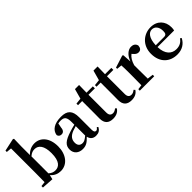

<svg xmlns="http://www.w3.org/2000/svg" viewBox="129 -1818 2833 2833"><g transform="rotate(-45 1545.5 -401.5)"><path d="M242 -445C284 -482 316 -489 350 -489C429 -489 486 -423 486 -270C486 -98 421 -48 346 -48C310 -48 276 -60 242 -91ZM240 -651 244 -810 229 -819 31 -776V-748L112 -741V-235C112 -180 111 -97 110 -39L37 -31V0L222 12L238 -58C284 -4 341 16 398 16C534 16 626 -105 626 -271C626 -450 532 -551 409 -551C349 -551 290 -528 240 -475Z M1020 -102C974 -64 949 -49 916 -49C868 -49 836 -77 836 -136C836 -198 866 -244 945 -275C962 -282 990 -290 1020 -299ZM1229 -69C1211 -45 1199 -36 1184 -36C1162 -36 1148 -51 1148 -96V-354C1148 -494 1093 -551 962 -551C823 -551 740 -495 727 -405C733 -375 754 -359 787 -359C821 -359 848 -381 852 -436L866 -508C884 -512 901 -514 918 -514C993 -514 1020 -485 1020 -379V-328C981 -319 941 -308 911 -298C757 -250 711 -201 711 -118C711 -34 772 16 856 16C930 16 969 -15 1024 -73C1037 -19 1072 15 1133 15C1186 15 1221 -4 1247 -54Z M1616 -74C1589 -54 1571 -44 1545 -44C1505 -44 1480 -67 1480 -123V-493H1613V-535H1481L1484 -693H1398L1355 -536L1262 -526V-493H1348V-231C1348 -191 1347 -163 1347 -131C1347 -29 1398 16 1490 16C1558 16 1605 -10 1634 -55Z M2002 -74C1975 -54 1957 -44 1931 -44C1891 -44 1866 -67 1866 -123V-493H1999V-535H1867L1870 -693H1784L1741 -536L1648 -526V-493H1734V-231C1734 -191 1733 -163 1733 -131C1733 -29 1784 16 1876 16C1944 16 1991 -10 2020 -55Z M2256 -541 2242 -550 2050 -489V-464L2129 -456C2132 -408 2133 -372 2133 -307V-235C2133 -180 2132 -97 2131 -40L2058 -31V0H2359V-31L2267 -43C2266 -100 2265 -181 2265 -235V-324C2286 -394 2313 -438 2355 -471L2366 -459C2391 -430 2412 -411 2445 -411C2492 -411 2511 -442 2514 -487C2502 -534 2466 -551 2424 -551C2364 -551 2297 -498 2265 -402Z M2698 -307C2704 -453 2759 -514 2822 -514C2883 -514 2926 -462 2926 -381C2926 -330 2915 -307 2869 -307ZM3044 -270C3049 -287 3051 -306 3051 -332C3051 -458 2968 -551 2831 -551C2691 -551 2559 -448 2559 -268C2559 -86 2673 16 2830 16C2929 16 3005 -31 3045 -113L3025 -127C2990 -80 2947 -50 2875 -50C2778 -50 2702 -117 2698 -270Z"/></g></svg>

Font: Source Han Serif
Style: Bold
Weight: 700
Designer: Ryoko NISHIZUKA 西塚涼子 (kana & ideographs); Frank Grießhammer (Latin, Greek & Cyrillic); Wenlong ZHANG 张文龙 (bopomofo); San
Foundry: Adobe Systems Incorporated
Version: Version 1.001;PS 1.001;hotconv 16.6.54;makeotf.lib2.5.65590